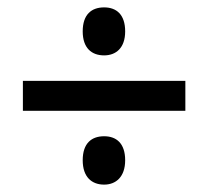

<svg xmlns="http://www.w3.org/2000/svg" viewBox="-20 -612 565 520"><path d="M262 -462C294 -462 319 -482 319 -527C319 -573 295 -592 262 -592C228 -592 204 -573 204 -527C204 -482 228 -462 262 -462ZM42 -312H482V-393H42ZM262 -112C294 -112 319 -133 319 -178C319 -224 295 -243 262 -243C228 -243 204 -224 204 -178C204 -133 228 -112 262 -112Z"/></svg>

Font: Noto Sans Arabic SemCond Med
Style: Regular
Weight: 500
Width: 4
Designer: Monotype Design Team, Nadine Chahine, Nizar Qandah and Khaled Hosny
Foundry: Monotype Imaging Inc.
Version: Version 2.012